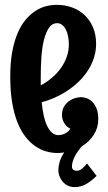

<svg xmlns="http://www.w3.org/2000/svg" viewBox="-20 -594 441 787"><path d="M376 127Q352.5 149.9 331.5 161.4Q310.5 172.9 285.2 172.9Q270.5 172.9 258.3 167Q246.1 161.1 237.5 151.4Q229 141.6 224.1 128.9Q219.2 116.2 219.2 102.1Q219.2 89.4 224.1 70.8Q229 52.2 243.2 30.8Q236.3 31.7 230 32.5Q223.6 33.2 216.8 33.2Q193.8 33.2 170.4 26.9Q147 20.5 125.5 5.9Q104 -8.8 85 -32.7Q65.9 -56.6 52 -91.3Q38.1 -126 30 -172.6Q22 -219.2 22 -279.8Q22 -336.9 30 -380.9Q38.1 -424.8 52 -457.5Q65.9 -490.2 84.5 -512.5Q103 -534.7 124.3 -548.6Q145.5 -562.5 168.2 -568.4Q190.9 -574.2 212.9 -574.2Q245.6 -574.2 274.9 -563.7Q304.2 -553.2 326.2 -532.7Q348.1 -512.2 361.1 -482.2Q374 -452.1 374 -413.1Q374 -377.9 359.6 -342Q345.2 -306.2 316.9 -274.2Q288.6 -242.2 246.8 -216.1Q205.1 -189.9 150.9 -174.8Q153.8 -144.5 159.4 -119.6Q165 -94.7 173.6 -77.1Q182.1 -59.6 193.6 -49.8Q205.1 -40 220.2 -40Q230 -40.5 238.8 -43.5Q246.6 -45.9 254.6 -51.3Q262.7 -56.6 268.1 -66.9Q255.4 -72.8 248.5 -82Q241.7 -91.3 238.3 -99.6Q234.4 -109.4 233.9 -120.1Q233.9 -143.6 243.2 -158.2Q252.4 -172.9 265.1 -181.2Q277.8 -189.5 291 -192.6Q304.2 -195.8 312 -195.8Q320.3 -195.8 332.3 -192.4Q344.2 -189 355.5 -179.2Q366.7 -169.4 374.8 -151.6Q382.8 -133.8 382.8 -105Q382.8 -70.3 364.3 -41.3Q345.7 -12.2 314.9 5.9Q308.1 14.2 301 23.9Q293.9 33.7 288.1 44.4Q282.2 55.2 278.6 66.4Q274.9 77.6 274.9 88.9Q274.9 97.2 280.3 101.6Q285.6 106 293 106Q307.1 106 317.6 96.2Q328.1 86.4 336.9 76.2ZM262.2 -412.1Q262.2 -429.7 259 -445.6Q255.9 -461.4 249.8 -473.1Q243.7 -484.9 234.6 -491.9Q225.6 -499 213.9 -499Q193.8 -499 181.2 -480.7Q168.5 -462.4 160.6 -432.1Q152.8 -401.9 149.9 -362.3Q147 -322.8 147 -279.8V-244.1Q171.9 -257.3 193.1 -275.4Q214.4 -293.5 229.7 -315.2Q245.1 -336.9 253.7 -361.3Q262.2 -385.7 262.2 -412.1Z"/></svg>

Font: Rum Raisin
Style: Regular
Weight: 400
Designer: Astigmatic (AOETI)
Foundry: Astigmatic (AOETI)
Version: Version 1.000